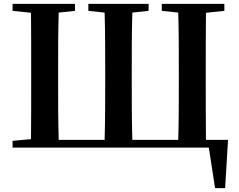

<svg xmlns="http://www.w3.org/2000/svg" viewBox="-20 -762 1233 991"><path d="M1054 -40 1052 -41V-40H1043C1042 -141 1042 -244 1042 -353V-392C1042 -496 1042 -597 1043 -696L1138 -706V-742H815V-706L900 -697C903 -597 903 -495 903 -392V-353C903 -244 903 -141 900 -40H663C660 -141 660 -244 660 -353V-392C660 -495 660 -596 663 -697L747 -706V-742H436V-706L520 -697C523 -598 523 -496 523 -392V-353C523 -244 523 -141 520 -40H283C280 -140 280 -243 280 -346V-394C280 -495 280 -597 283 -697L367 -706V-742H45V-706L140 -696C141 -597 141 -496 141 -395V-346C141 -246 141 -144 140 -44L45 -35V0H1058L1090 209H1142L1157 -40Z"/></svg>

Font: Source Han Serif
Style: Bold
Weight: 700
Designer: Ryoko NISHIZUKA 西塚涼子 (kana & ideographs); Frank Grießhammer (Latin, Greek & Cyrillic); Wenlong ZHANG 张文龙 (bopomofo); San
Foundry: Adobe Systems Incorporated
Version: Version 1.001;PS 1.001;hotconv 16.6.54;makeotf.lib2.5.65590